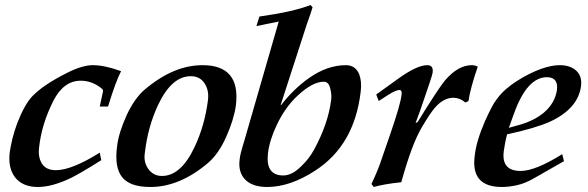

<svg xmlns="http://www.w3.org/2000/svg" viewBox="-20 -729 2344 766"><path d="M463 -445Q442 -405 411 -304H378L390 -360Q393 -369 388 -374Q349 -407 302 -407Q234 -407 193 -327Q146 -234 136 -141Q131 -102 147.5 -76Q164 -50 203 -50Q266 -50 378 -120L384 -90Q343 -64 313 -46.5Q283 -29 263 -19Q188 17 131 17Q69 17 39 -23Q11 -61 19 -123Q23 -149 30 -177.5Q37 -206 49 -238Q77 -310 107 -343Q151 -390 249 -439Q309 -469 350 -469Q398 -469 463 -445Z M921 -308Q913 -251 882 -182Q852 -115 810 -79Q697 17 580 17Q498 17 467 -22.5Q436 -62 447 -144Q450 -172 460 -204Q470 -236 486 -271Q518 -339 559 -373Q673 -469 788 -469Q941 -469 921 -308ZM810 -332Q814 -370 795.5 -397.5Q777 -425 741 -425Q665 -425 611 -311Q570 -224 558 -120Q552 -83 571 -56Q591 -27 626 -27Q702 -27 756 -142Q797 -228 810 -332Z M1419 -363Q1394 -149 1237 -48Q1137 17 1046 17Q992 17 963 -8Q929 -38 936 -92Q937 -111 954 -165L1092 -643L1003 -625L1015 -663Q1086 -673 1136 -684.5Q1186 -696 1219 -709L1227 -700Q1224 -689 1218.5 -673Q1213 -657 1205 -635L1100 -311L1101 -309Q1150 -373 1212 -417Q1285 -469 1360 -469Q1398 -469 1413 -433Q1424 -404 1419 -363ZM1301 -329Q1304 -350 1298 -374Q1292 -403 1272 -403Q1227 -403 1168 -348Q1118 -302 1084 -230Q1055 -169 1049 -117Q1039 -29 1110 -29Q1145 -29 1181 -65Q1196 -79 1209 -95.5Q1222 -112 1233 -132Q1289 -235 1301 -329Z M1886 -463Q1857 -379 1849 -326L1837 -320Q1814 -339 1789 -339Q1749 -339 1714 -298Q1696 -277 1664 -223Q1643 -188 1622.5 -133Q1602 -78 1581 -2Q1543 2 1515.5 7Q1488 12 1471 17L1462 5Q1476 -25 1485.5 -48Q1495 -71 1500 -87L1537 -194Q1578 -313 1582 -351Q1585 -370 1573 -370Q1560 -370 1528 -350L1491 -326L1481 -352L1570 -416Q1644 -469 1685 -469Q1710 -469 1706 -439Q1705 -431 1692.5 -394Q1680 -357 1657 -290L1638 -238L1646 -242Q1730 -378 1756 -409Q1808 -469 1862 -469Q1875 -469 1886 -463Z M2298 -385Q2286 -295 2173 -243Q2114 -217 2003 -193Q1998 -174 1995 -157.5Q1992 -141 1990 -127Q1979 -47 2057 -47Q2116 -47 2223 -114L2230 -86L2109 -17Q2074 3 2042 10Q2010 17 1982 17Q1857 17 1874 -108Q1880 -165 1915 -246Q1929 -277 1940.5 -299Q1952 -321 1963 -335Q1978 -355 1997 -372Q2016 -389 2041 -405Q2089 -436 2138 -454Q2158 -461 2176.5 -465Q2195 -469 2213 -469Q2255 -469 2279 -447Q2303 -425 2298 -385ZM2202 -370Q2208 -421 2162 -421Q2083 -421 2031 -277L2010 -219L2053 -231Q2110 -247 2149 -279Q2194 -317 2202 -370Z"/></svg>

Font: DG Didot
Style: Bold Italic
Weight: 700
Designer: David Gatwood, Takis Katsoulidis, and George D. Matthiopoulos
Foundry: David Gatwood
Version: Version 1.0